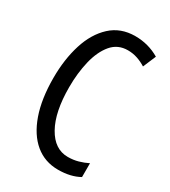

<svg xmlns="http://www.w3.org/2000/svg" viewBox="-181 -881 808 914"><g transform="rotate(30 223.0 -423.5)"><path d="M292 -715Q237 -715 203 -674.5Q169 -634 153 -567.5Q137 -501 137 -423Q137 -287 180.5 -209.5Q224 -132 297 -132Q327 -132 353.5 -139.5Q380 -147 404 -159V-83Q356 -56 287 -56Q214 -56 161 -100Q108 -144 79 -226.5Q50 -309 50 -424Q50 -526 76 -609Q102 -692 155.5 -741.5Q209 -791 289 -791Q361 -791 422 -755L392 -684Q370 -698 345 -706.5Q320 -715 292 -715Z"/></g></svg>

Font: Noto Sans Malayalam UI ExtraCondensed
Style: Regular
Weight: 400
Width: 2
Designer: Jelle Bosma - Monotype Design Team
Foundry: Monotype Imaging Inc.
Version: Version 2.104; ttfautohint (v1.8.4.7-5d5b)